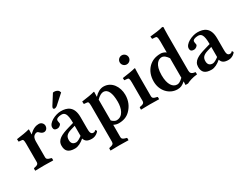

<svg xmlns="http://www.w3.org/2000/svg" viewBox="-80 -1335 2849 2206"><g transform="rotate(-30 1344.5 -232.0)"><path d="M207 -381H205L207 -444C207 -446 202 -447 200 -447C168 -437 102 -426 32 -417L34 -383L75 -379C89 -378 97 -371 97 -321V-77C97 -50 81 -40 49 -34L39 -32C35 -31 32 -29 32 -23V0L34 2C34 2 114 0 150 0C189 0 269 2 269 2L271 0V-23C271 -29 267 -31 263 -32L255 -34C224 -42 207 -49 207 -77V-288C207 -324 218 -348 233 -358C245 -367 254 -371 270 -371C288 -371 304 -331 343 -331C372 -331 393 -356 393 -388C393 -414 371 -444 335 -444C300 -444 257 -433 207 -381Z M682 -48H684C696 -10 722 10 782 10C837 10 875 -33 875 -38C875 -45 866 -58 862 -58C856 -58 855 -42 831 -42C792 -42 791 -80 791 -126V-271C791 -415 709 -444 627 -444C554 -444 449 -392 449 -332C449 -306 460 -290 496 -290C524 -290 548 -314 548 -328C548 -340 542 -351 542 -371C542 -393 575 -406 613 -406C655 -406 683 -384 683 -257L611 -236C508 -206 437 -174 437 -95C437 -26 470 10 557 10C599 10 644 -15 682 -48ZM683 -85C658 -65 623 -45 605 -45C557 -45 542 -75 542 -110C542 -151 556 -181 626 -202L683 -219ZM657 -674 574 -543C568 -534 566 -525 566 -519C566 -513 574 -505 582 -505C592 -505 606 -509 620 -521L740 -629L730 -652C722 -662 703 -676 673 -676C668 -676 660 -675 657 -674Z M1072 -381H1070L1072 -444C1072 -446 1067 -447 1065 -447C1033 -437 967 -426 897 -417L899 -383L940 -379C954 -378 962 -371 962 -321V154C962 182 947 191 914 198L905 200C900 201 897 203 897 208V232L899 234C899 234 979 232 1015 232C1054 232 1135 234 1135 234L1136 232V208C1136 203 1133 201 1128 200L1120 198C1089 190 1072 182 1072 154V-7C1094 4 1115 10 1139 10C1200 10 1249 -8 1288 -47C1337 -96 1365 -159 1365 -237C1365 -343 1302 -444 1193 -444C1150 -444 1105 -419 1072 -381ZM1072 -341C1101 -373 1137 -392 1161 -392C1220 -392 1250 -327 1250 -210C1250 -126 1220 -32 1133 -32C1122 -32 1097 -38 1072 -65Z M1611 -321C1611 -371 1614 -444 1614 -444C1614 -446 1609 -447 1607 -447C1576 -437 1506 -427 1436 -417L1438 -387L1479 -383C1493 -382 1501 -371 1501 -321V-77C1501 -49 1485 -39 1454 -34L1442 -32C1438 -31 1435 -29 1435 -23V0L1437 2C1437 2 1518 0 1554 0C1593 0 1674 2 1674 2L1676 0V-23C1676 -29 1672 -31 1668 -32L1658 -34C1628 -40 1611 -49 1611 -77ZM1495 -590C1495 -557 1522 -530 1555 -530C1588 -530 1615 -557 1615 -590C1615 -623 1588 -650 1555 -650C1522 -650 1495 -623 1495 -590Z M2130 -583C2130 -648 2133 -688 2133 -688C2133 -695 2126 -698 2117 -698C2092 -688 1990 -675 1949 -672L1952 -643C1952 -640 1955 -638 1958 -638L1990 -636C2010 -636 2020 -628 2020 -563V-419C2006 -433 1971 -444 1955 -444C1878 -444 1832 -422 1791 -384C1745 -338 1723 -276 1723 -205C1723 -81 1811 10 1917 10C1959 10 1984 -2 2022 -35L2020 12H2054C2087 -5 2130 -21 2196 -28L2194 -59C2141 -64 2130 -85 2130 -115ZM2020 -343V-84C1984 -50 1962 -40 1942 -40C1885 -40 1838 -96 1838 -222C1838 -367 1900 -402 1941 -402C1972 -402 1998 -376 2020 -343Z M2494 -48H2496C2508 -10 2534 10 2594 10C2649 10 2687 -33 2687 -38C2687 -45 2678 -58 2674 -58C2668 -58 2667 -42 2643 -42C2604 -42 2603 -80 2603 -126V-271C2603 -415 2521 -444 2439 -444C2366 -444 2261 -392 2261 -332C2261 -306 2272 -290 2308 -290C2336 -290 2360 -314 2360 -328C2360 -340 2354 -351 2354 -371C2354 -393 2387 -406 2425 -406C2467 -406 2495 -384 2495 -257L2423 -236C2320 -206 2249 -174 2249 -95C2249 -26 2282 10 2369 10C2411 10 2456 -15 2494 -48ZM2495 -85C2470 -65 2435 -45 2417 -45C2369 -45 2354 -75 2354 -110C2354 -151 2368 -181 2438 -202L2495 -219Z"/></g></svg>

Font: Libertinus Serif Semibold
Style: Regular
Weight: 600
Designer: Philipp H. Poll, Khaled Hosny
Foundry: Caleb Maclennan
Version: Version 7.050;RELEASE